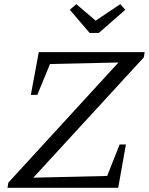

<svg xmlns="http://www.w3.org/2000/svg" viewBox="-20 -901 714 921"><path d="M670 -626 118 -25 107 -48 494 -57 554 -208H584L547 0H16L20 -25L571 -626L582 -602L220 -594L159 -446H128L166 -651H674ZM410 -743 315 -854 346 -881 439 -802 557 -881 581 -854 454 -743Z"/></svg>

Font: Piazzolla 24pt
Style: Italic
Weight: 400
Italic angle: -11.3°
Designer: Juan Pablo del Peral
Foundry: Huerta Tipografica
Version: Version 2.005